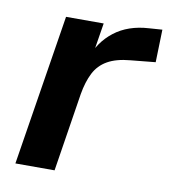

<svg xmlns="http://www.w3.org/2000/svg" viewBox="-64 -557 541 613"><g transform="rotate(10 207.0 -251.0)"><path d="M26 0 104 -489H226L207 -371H197Q215 -426 259.5 -460.5Q304 -495 371 -499L414 -502L411 -396L330 -388Q285 -384 257 -368Q229 -352 214.5 -323.5Q200 -295 193 -254L153 0Z"/></g></svg>

Font: Nunito Sans 12pt
Style: Bold Italic
Weight: 700
Italic angle: -9°
Designer: Vernon Adams
Foundry: Vernon Adams
Version: Version 3.101;gftools[0.9.27]